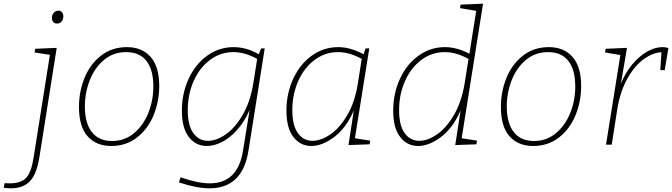

<svg xmlns="http://www.w3.org/2000/svg" viewBox="-117 -786 3651 1043"><path d="M74 -521 191 -526 97 68Q83 158 46.5 197.5Q10 237 -59 237Q-68 237 -79 236Q-90 235 -97 234L-92 209Q-82 210 -64 210Q-3 210 25 180Q53 150 65 73L154 -488L71 -501ZM165 -689Q165 -705 175 -716.5Q185 -728 200 -728Q213 -728 220 -719.5Q227 -711 227 -697Q227 -680 217.5 -669Q208 -658 193 -658Q180 -658 172.5 -666.5Q165 -675 165 -689Z M748 -319Q748 -235 717.5 -160.5Q687 -86 628 -39.5Q569 7 487 7Q406 7 359 -45.5Q312 -98 312 -205Q312 -289 342.5 -363.5Q373 -438 432 -484Q491 -530 573 -530Q654 -530 701 -477Q748 -424 748 -319ZM344 -208Q344 -117 382 -68.5Q420 -20 492 -20Q560 -20 611 -62.5Q662 -105 689 -173Q716 -241 716 -316Q716 -407 678.5 -455Q641 -503 568 -503Q499 -503 448 -460.5Q397 -418 370.5 -350Q344 -282 344 -208Z M1301 -523H1321L1233 31Q1201 237 1021 237Q953 237 855 205L864 177Q957 210 1022 210Q1175 210 1203 33L1239 -189Q1210 -123 1170 -79Q1130 -35 1087.5 -14Q1045 7 1006 7Q947 7 909 -41.5Q871 -90 871 -185Q871 -278 907.5 -357.5Q944 -437 1008.5 -483.5Q1073 -530 1152 -530Q1222 -530 1289 -491ZM1259 -333 1280 -466Q1213 -503 1151 -503Q1081 -503 1024 -460.5Q967 -418 935 -345.5Q903 -273 903 -188Q903 -104 933.5 -62.5Q964 -21 1012 -21Q1058 -21 1108.5 -55.5Q1159 -90 1200.5 -160.5Q1242 -231 1259 -333Z M1811 -35 1894 -22 1891 -2 1776 2 1805 -186Q1764 -91 1699 -42Q1634 7 1574 7Q1515 7 1477 -41.5Q1439 -90 1439 -185Q1439 -278 1475.5 -357.5Q1512 -437 1576.5 -483.5Q1641 -530 1720 -530Q1787 -530 1858 -491L1869 -523H1889ZM1827 -333 1848 -466Q1781 -503 1719 -503Q1649 -503 1592 -460.5Q1535 -418 1503 -345.5Q1471 -273 1471 -188Q1471 -104 1501.5 -62.5Q1532 -21 1580 -21Q1626 -21 1677 -55.5Q1728 -90 1769.5 -160.5Q1811 -231 1827 -333Z M2507 -766 2391 -35 2474 -22 2471 -2 2356 2 2385 -186Q2344 -91 2279 -42Q2214 7 2154 7Q2095 7 2057 -41.5Q2019 -90 2019 -185Q2019 -278 2055.5 -357.5Q2092 -437 2156.5 -483.5Q2221 -530 2300 -530Q2365 -530 2433 -494L2470 -727L2382 -742L2385 -761ZM2407 -333 2428 -466Q2361 -503 2299 -503Q2229 -503 2172 -460.5Q2115 -418 2083 -345.5Q2051 -273 2051 -188Q2051 -104 2081.5 -62.5Q2112 -21 2160 -21Q2206 -21 2256.5 -55.5Q2307 -90 2348.5 -160.5Q2390 -231 2407 -333Z M3040 -319Q3040 -235 3009.5 -160.5Q2979 -86 2920 -39.5Q2861 7 2779 7Q2698 7 2651 -45.5Q2604 -98 2604 -205Q2604 -289 2634.5 -363.5Q2665 -438 2724 -484Q2783 -530 2865 -530Q2946 -530 2993 -477Q3040 -424 3040 -319ZM2636 -208Q2636 -117 2674 -68.5Q2712 -20 2784 -20Q2852 -20 2903 -62.5Q2954 -105 2981 -173Q3008 -241 3008 -316Q3008 -407 2970.5 -455Q2933 -503 2860 -503Q2791 -503 2740 -460.5Q2689 -418 2662.5 -350Q2636 -282 2636 -208Z M3514 -525 3494 -405H3470L3476 -502Q3432 -501 3382.5 -466.5Q3333 -432 3292.5 -361.5Q3252 -291 3236 -191L3206 0H3175L3253 -487L3170 -501L3173 -521L3289 -526L3256 -332Q3280 -391 3317.5 -436Q3355 -481 3398 -505.5Q3441 -530 3482 -530Q3500 -530 3514 -525Z"/></svg>

Font: Bitter Pro ExtraLight
Style: Italic
Weight: 275
Italic angle: -9°
Designer: Sol Matas, and Bitter project Authors
Foundry: Sol Matas
Version: Version 1.010